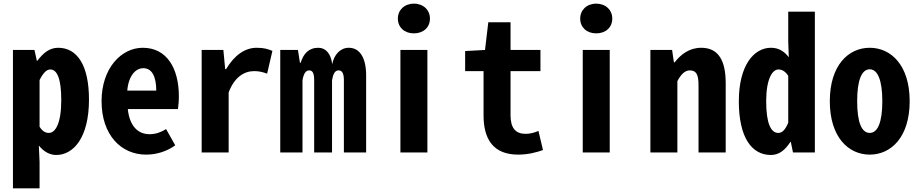

<svg xmlns="http://www.w3.org/2000/svg" viewBox="-20 -836 5040 1053"><path d="M51 197H197V52L193 -38C221 -2 256 14 288 14C383 14 468 -81 468 -290C468 -477 404 -574 299 -574C251 -574 217 -545 185 -503H182L169 -562H51ZM248 -107C231 -107 214 -114 197 -141V-397C217 -436 235 -455 256 -455C294 -455 316 -402 316 -287C316 -157 283 -107 248 -107Z M781 12C839 12 896 -6 941 -39L891 -128C861 -110 834 -100 800 -100C735 -100 690 -147 681 -238H956C958 -252 961 -280 961 -307C961 -463 894 -574 763 -574C646 -574 537 -463 537 -281C537 -95 645 12 781 12ZM678 -339C685 -420 723 -462 766 -462C814 -462 837 -415 837 -339Z M1086 0H1234V-329C1266 -414 1320 -446 1374 -446C1400 -446 1421 -441 1445 -432L1474 -557C1448 -567 1430 -574 1387 -574C1322 -574 1264 -531 1220 -457H1215L1205 -562H1086Z M1517 0H1639V-396C1645 -431 1656 -450 1676 -450C1695 -450 1703 -433 1703 -397V0H1801V-396C1807 -431 1817 -450 1837 -450C1856 -450 1866 -434 1866 -397V0H1988V-423C1988 -519 1953 -574 1893 -574C1846 -574 1812 -536 1802 -484C1795 -541 1767 -574 1726 -574C1672 -574 1644 -540 1629 -492H1625L1614 -562H1517Z M2176 0H2324V-562H2176ZM2250 -653C2302 -653 2338 -686 2338 -734C2338 -781 2302 -816 2250 -816C2198 -816 2162 -781 2162 -734C2162 -686 2198 -653 2250 -653Z M2822 12C2877 12 2924 -1 2958 -13L2933 -118C2910 -108 2887 -102 2862 -102C2808 -102 2780 -134 2780 -203V-446H2944V-562H2780V-714H2658L2640 -562L2531 -556V-446H2632V-203C2632 -73 2685 12 2822 12Z M3176 0H3324V-562H3176ZM3250 -653C3302 -653 3338 -686 3338 -734C3338 -781 3302 -816 3250 -816C3198 -816 3162 -781 3162 -734C3162 -686 3198 -653 3250 -653Z M3547 0H3695V-391C3715 -429 3737 -450 3763 -450C3799 -450 3811 -427 3811 -367V0H3960V-380C3960 -504 3920 -574 3826 -574C3761 -574 3714 -538 3680 -494H3676L3666 -562H3547Z M4208 14C4255 14 4287 -15 4315 -58H4317L4329 0H4449V-772H4303V-611L4306 -522C4280 -556 4249 -574 4208 -574C4115 -574 4032 -478 4032 -281C4032 -81 4103 14 4208 14ZM4248 -107C4209 -107 4182 -157 4182 -281C4182 -403 4216 -455 4249 -455C4269 -455 4287 -445 4303 -420V-163C4286 -122 4269 -107 4248 -107Z M4750 12C4867 12 4969 -84 4969 -281C4969 -478 4867 -574 4750 -574C4633 -574 4531 -478 4531 -281C4531 -84 4633 12 4750 12ZM4750 -107C4706 -107 4681 -164 4681 -281C4681 -397 4706 -456 4750 -456C4793 -456 4819 -397 4819 -281C4819 -164 4793 -107 4750 -107Z"/></svg>

Font: Noto Sans Mono CJK SC
Style: Bold
Weight: 700
Designer: Ryoko NISHIZUKA 西塚涼子 (kana, bopomofo & ideographs); Paul D. Hunt (Latin, Greek & Cyrillic); Sandoll Communications 산돌커뮤니
Foundry: Adobe
Version: Version 2.004;hotconv 1.0.118;makeotfexe 2.5.65603